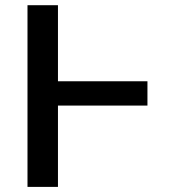

<svg xmlns="http://www.w3.org/2000/svg" viewBox="-20 -732 685 752"><path d="M87.7 0V-711.6H207V-413.7H557.5V-318.5H207V0Z"/></svg>

Font: Cannonade Med
Style: Regular
Weight: 500
Designer: Rasmus Andersson
Foundry: rsms
Version: Version 3.012;git-f93a4a705